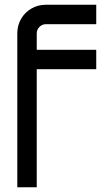

<svg xmlns="http://www.w3.org/2000/svg" viewBox="-20 -790 447 810"><path d="M53 0V-649Q53 -683 69 -710.5Q85 -738 112.5 -754Q140 -770 174 -770H386V-688H174Q158 -688 146.5 -676.5Q135 -665 135 -649V-580H386V-498H135V0Z"/></svg>

Font: Orbitron
Style: Regular
Weight: 400
Designer: Matt McInerney
Foundry: The League of Moveable Type
Version: Version 2.001